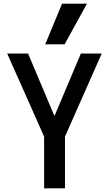

<svg xmlns="http://www.w3.org/2000/svg" viewBox="-20 -1020 590 1040"><path d="M219 0V-280L19 -730H132L273 -396H277L418 -730H531L332 -280V0ZM330 -780H225L316 -1000H451Z"/></svg>

Font: M PLUS Code Latin SemiExpanded Medium
Style: Regular
Weight: 500
Width: 6
Designer: Coji Morishita
Foundry: UNDERFOREST DESIGN
Version: Version 1.002; ttfautohint (v1.8.3)